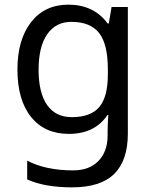

<svg xmlns="http://www.w3.org/2000/svg" viewBox="-20 -566 655 826"><path d="M275 -546Q328 -546 370.5 -526Q413 -506 443 -465H448L460 -536H530V9Q530 124 471.5 182Q413 240 290 240Q172 240 97 206V125Q176 167 295 167Q364 167 403.5 126.5Q443 86 443 16V-5Q443 -17 444 -39.5Q445 -62 446 -71H442Q388 10 276 10Q172 10 113.5 -63Q55 -136 55 -267Q55 -395 113.5 -470.5Q172 -546 275 -546ZM287 -472Q220 -472 183 -418.5Q146 -365 146 -266Q146 -167 182.5 -114.5Q219 -62 289 -62Q370 -62 407 -105.5Q444 -149 444 -246V-267Q444 -377 406 -424.5Q368 -472 287 -472Z"/></svg>

Font: Noto Sans Shavian
Style: Regular
Weight: 400
Designer: Monotype Design Team
Foundry: Monotype Imaging Inc.
Version: Version 2.001; ttfautohint (v1.8.4.7-5d5b)